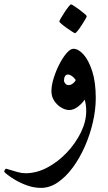

<svg xmlns="http://www.w3.org/2000/svg" viewBox="-72 -558 506 903"><path d="M378.4 -97.2Q378.4 -43 365 15.9Q351.6 74.7 327.4 129.9Q303.2 185.1 270.8 229.2Q238.3 273.4 200.2 299.6Q162.1 325.7 121.1 325.7Q88.9 325.7 57.9 314.9Q26.9 304.2 2 289.6Q-22.9 274.9 -37.6 263.2Q-52.2 251.5 -52.2 249.5Q-52.2 246.1 -49.1 240.7Q-45.9 235.4 -43.5 235.4Q-41 235.4 -25.1 240.7Q-9.3 246.1 11.2 251.5Q31.7 256.8 47.9 256.8Q99.6 256.8 150.4 230Q201.2 203.1 242.4 159.4Q283.7 115.7 308.6 64.5Q333.5 13.2 333.5 -35.2Q333.5 -52.2 331.5 -64.9Q329.6 -77.6 326.2 -89.4Q313.5 -70.3 293.5 -55.4Q273.4 -40.5 253.4 -40.5Q235.4 -40.5 216.1 -52Q196.8 -63.5 183.3 -83.5Q169.9 -103.5 169.9 -129.4Q169.9 -156.2 180.4 -190.2Q190.9 -224.1 207 -255.6Q223.1 -287.1 241 -307.9Q258.8 -328.6 273.4 -328.6Q296.4 -328.6 320.6 -302Q344.7 -275.4 361.6 -223.6Q378.4 -171.9 378.4 -97.2ZM284.2 -181.6Q277.3 -192.4 266.8 -200Q256.3 -207.5 248 -207.5Q238.3 -207.5 233.6 -199.5Q229 -191.4 229 -179.2Q229 -172.4 235.1 -165Q241.2 -157.7 250.5 -157.7Q260.3 -157.7 270.3 -165Q280.3 -172.4 284.2 -181.6ZM335.9 -481.9Q335.9 -479 328.9 -466.6Q321.8 -454.1 311.8 -439Q301.8 -423.8 293 -412.8Q284.2 -401.9 280.3 -401.9Q278.8 -401.9 267.3 -409.2Q255.9 -416.5 241.7 -426.5Q227.5 -436.5 217.3 -445.3Q207 -454.1 207 -457Q207 -460 214.4 -472.7Q221.7 -485.4 231.7 -500.5Q241.7 -515.6 250.5 -526.6Q259.3 -537.6 261.7 -537.6Q264.6 -537.6 276.4 -530Q288.1 -522.5 301.8 -512.2Q315.4 -502 325.7 -493.2Q335.9 -484.4 335.9 -481.9Z"/></svg>

Font: Scheherazade New Medium
Style: Regular
Weight: 500
Designer: SIL International
Foundry: SIL International
Version: Version 4.000